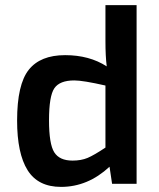

<svg xmlns="http://www.w3.org/2000/svg" viewBox="-20 -720 623 752"><path d="M393 -700H515V0H419L409 -67Q324 12 219 12Q129 12 88 -53.5Q47 -119 47 -248Q47 -389 92.5 -446.5Q138 -504 235 -504Q330 -504 398 -460Q393 -500 393 -559ZM172 -249Q172 -156 192.5 -123.5Q213 -91 264 -91Q298 -91 323 -101.5Q348 -112 393 -142V-385Q305 -405 271 -405Q214 -405 193 -374.5Q172 -344 172 -249Z"/></svg>

Font: Exo 2 Semi Bold
Style: Regular
Weight: 600
Designer: Natanael Gama
Version: Version 1.001;PS 001.001;hotconv 1.0.88;makeotf.lib2.5.64775